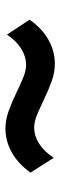

<svg xmlns="http://www.w3.org/2000/svg" viewBox="216 -678 217 688"><g transform="rotate(90 324.0 -333.5)"><path d="M440 -245Q409.5 -245 378.2 -256.2Q347 -267.5 316.8 -282Q286.5 -296.5 259.8 -307.8Q233 -319 212 -319Q182 -319 154 -301.5Q126 -284 103.5 -250.5L50 -331.5Q82 -377 122.8 -399.5Q163.5 -422 208 -422Q239 -422 270.2 -410.8Q301.5 -399.5 331.8 -385Q362 -370.5 388.5 -359.2Q415 -348 436.5 -348Q466 -348 494 -365.5Q522 -383 545 -418L598 -335Q565.5 -289.5 524.8 -267.2Q484 -245 440 -245Z"/></g></svg>

Font: Geologica Cursive SemiBold
Style: Regular
Weight: 600
Designer: Sindre Bremnes, Frode Helland
Foundry: Monokrom Skriftforlag AS
Version: Version 1.010;gftools[0.9.28]